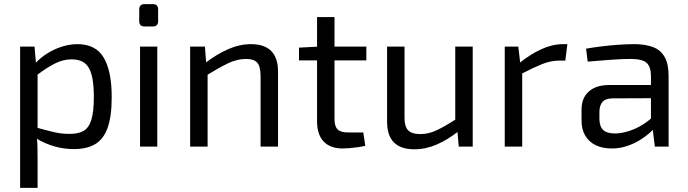

<svg xmlns="http://www.w3.org/2000/svg" viewBox="-20 -714 3350 935"><path d="M357 -499Q446 -499 485 -433.5Q524 -368 524 -241Q524 -147 504 -91.5Q484 -36 443.5 -12Q403 12 340 12Q292 12 245.5 -1Q199 -14 155 -41L160 -92Q207 -79 243 -70.5Q279 -62 319 -62Q362 -62 387.5 -77Q413 -92 425 -131Q437 -170 437 -241Q437 -310 426 -350Q415 -390 391.5 -407.5Q368 -425 329 -425Q289 -425 250 -406Q211 -387 159 -348L151 -405Q178 -434 212 -455Q246 -476 283.5 -487.5Q321 -499 357 -499ZM148 -487 157 -386 163 -373V-61L159 -49Q162 -21 162.5 5Q163 31 163 60V201H78V-487Z M746 -487V0H662V-487ZM724 -694Q750 -694 750 -668V-611Q750 -585 724 -585H684Q658 -585 658 -611V-668Q658 -694 684 -694Z M1202 -499Q1334 -499 1334 -365V0H1249V-341Q1249 -390 1233 -408.5Q1217 -427 1179 -427Q1134 -427 1089 -405Q1044 -383 982 -345L978 -406Q1035 -450 1091 -474.5Q1147 -499 1202 -499ZM978 -487 985 -394 991 -379V0H906V-487Z M1609 -631V-134Q1609 -99 1624 -84Q1639 -69 1675 -69H1749L1759 -4Q1743 0 1722 3Q1701 6 1681 7.5Q1661 9 1649 9Q1588 9 1556 -25Q1524 -59 1524 -123V-631ZM1764 -487V-420H1436V-482L1532 -487Z M1950 -487V-145Q1949 -99 1967 -80Q1985 -61 2027 -61Q2068 -61 2108.5 -80.5Q2149 -100 2206 -137L2217 -78Q2160 -33 2106.5 -10Q2053 13 1998 13Q1865 13 1865 -121V-487ZM2282 -487V0H2214L2206 -92L2197 -107V-487Z M2504 -487 2515 -394 2523 -379V0H2438V-487ZM2743 -499 2733 -419H2705Q2662 -419 2619 -401.5Q2576 -384 2514 -352L2507 -405Q2561 -449 2615.5 -474Q2670 -499 2721 -499Z M3069 -499Q3123 -499 3160.5 -484.5Q3198 -470 3217 -436Q3236 -402 3236 -343V0H3169L3156 -106L3150 -117V-343Q3150 -388 3129.5 -407.5Q3109 -427 3051 -427Q3013 -427 2955.5 -423Q2898 -419 2842 -414L2834 -477Q2868 -483 2908.5 -488Q2949 -493 2991 -496Q3033 -499 3069 -499ZM3196 -300 3195 -236 2962 -235Q2927 -234 2913 -216.5Q2899 -199 2899 -168V-137Q2899 -99 2917 -81.5Q2935 -64 2975 -64Q3003 -64 3038.5 -74.5Q3074 -85 3110 -107Q3146 -129 3176 -163V-100Q3165 -86 3144.5 -67.5Q3124 -49 3095.5 -31.5Q3067 -14 3032.5 -2.5Q2998 9 2958 9Q2915 9 2882 -6.5Q2849 -22 2830.5 -52.5Q2812 -83 2812 -127V-180Q2812 -237 2847.5 -268.5Q2883 -300 2947 -300Z"/></svg>

Font: Exo 2
Style: Regular
Weight: 400
Designer: Natanael Gama
Foundry: Natanael Gama
Version: Version 2.010